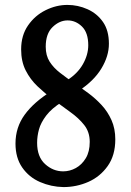

<svg xmlns="http://www.w3.org/2000/svg" viewBox="-20 -750 531 781"><path d="M254 -730Q297 -730 336 -712.5Q375 -695 399 -660.5Q423 -626 423 -572Q423 -522 392.5 -471.5Q362 -421 301 -381L252 -423Q295 -450 317 -488.5Q339 -527 339 -566Q339 -617 313.5 -642Q288 -667 255 -667Q222 -667 194 -640Q166 -613 166 -560Q166 -524 182 -499Q198 -474 224 -454Q250 -434 281 -412Q310 -393 339.5 -371Q369 -349 393.5 -322.5Q418 -296 433.5 -261.5Q449 -227 449 -183Q449 -118 418 -74.5Q387 -31 339 -10Q291 11 238 11Q188 10 143 -9.5Q98 -29 70.5 -68.5Q43 -108 43 -166Q43 -232 80.5 -283.5Q118 -335 189 -379L233 -336Q190 -309 168 -280Q146 -251 138.5 -223.5Q131 -196 131 -169Q131 -112 163.5 -82.5Q196 -53 237 -53Q264 -53 288.5 -66.5Q313 -80 329 -106.5Q345 -133 345 -173Q345 -213 322.5 -241.5Q300 -270 265.5 -294.5Q231 -319 195 -346Q162 -371 132.5 -399Q103 -427 84.5 -463.5Q66 -500 66 -549Q66 -606 94 -646.5Q122 -687 165.5 -708.5Q209 -730 254 -730Z"/></svg>

Font: Rosario Light Medium
Style: Regular
Weight: 500
Version: Version 1.101; ttfautohint (v1.8.1.43-b0c9)